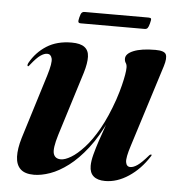

<svg xmlns="http://www.w3.org/2000/svg" viewBox="-45 -598 606 650"><g transform="rotate(5 257.5 -273.0)"><path d="M483.5 -94Q485 -93.5 484.8 -91.5Q484.5 -89.5 482.5 -87Q454.5 -43 415.2 -17Q376 9 335.5 9Q309.5 9 296 -2.8Q282.5 -14.5 282.5 -38Q282.5 -54.5 288.5 -77.2Q294.5 -100 302.5 -123.8Q310.5 -147.5 317.8 -167.8Q325 -188 327 -199L330.5 -198Q303.5 -139.5 272.5 -99.8Q241.5 -60 209.8 -36Q178 -12 148.2 -1.5Q118.5 9 93.5 9Q62.5 9 47.5 -5.5Q32.5 -20 31.5 -47Q30.5 -74 41.5 -111L109.5 -330Q123 -374 119.2 -388.5Q115.5 -403 103 -403Q93 -403 80.2 -394.2Q67.5 -385.5 48.5 -361.5Q45.5 -357.5 44.2 -356.2Q43 -355 41 -355.5Q40 -356 39.8 -358.8Q39.5 -361.5 42 -366.5Q62.5 -403.5 97.5 -425.8Q132.5 -448 182.5 -448Q212 -448 226.2 -437.2Q240.5 -426.5 241.2 -405Q242 -383.5 232 -350L164 -132.5Q149.5 -85 154.8 -68Q160 -51 180 -51Q194 -51 214.2 -63Q234.5 -75 258.2 -100.8Q282 -126.5 305.5 -168.2Q329 -210 349.5 -269Q359 -297.5 364.2 -319Q369.5 -340.5 372 -355.5Q374.5 -370.5 374.5 -379.5Q374.5 -389.5 370.5 -395.2Q366.5 -401 366.5 -409.5Q366.5 -426.5 393 -437.2Q419.5 -448 467 -448Q497.5 -448 503 -435.8Q508.5 -423.5 500 -396L412 -117.5Q398.5 -76 401 -60.8Q403.5 -45.5 416.5 -45.5Q427 -45.5 440.5 -54.8Q454 -64 476 -89.5Q478 -92 480 -93Q482 -94 483.5 -94ZM200.5 -535Q203.5 -547.5 207 -551.2Q210.5 -555 217 -555H434Q441.5 -555 442.8 -551.8Q444 -548.5 440.5 -535.5Q437.5 -524 434.2 -519.8Q431 -515.5 424 -515.5H207Q200 -515.5 198.8 -519.5Q197.5 -523.5 200.5 -535Z"/></g></svg>

Font: Fraunces 120pt SemiBold
Style: Italic
Weight: 600
Italic angle: -16°
Version: Version 1.000;[b76b70a41]